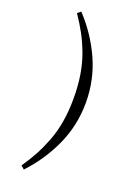

<svg xmlns="http://www.w3.org/2000/svg" viewBox="-174 -857 757 1076"><g transform="rotate(20 204.0 -319.0)"><path d="M95.2 134.8Q129.4 84 153.1 40.3Q176.8 -3.4 198.2 -58.8Q219.7 -114.3 230.5 -179.2Q241.2 -244.1 241.2 -318.8Q241.2 -393.6 230.5 -458.7Q219.7 -523.9 198.5 -579.6Q177.2 -635.3 153.3 -679.4Q129.4 -723.6 95.2 -773.9L115.2 -790Q207 -691.9 260.5 -572.5Q314 -453.1 314 -318.8Q314 -184.6 260.5 -65.4Q207 53.7 115.2 151.9Z"/></g></svg>

Font: Dihjauti
Style: Regular
Weight: 400
Designer: T. Christopher White
Version: Version 3.0.0